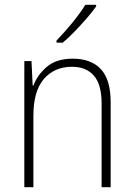

<svg xmlns="http://www.w3.org/2000/svg" viewBox="-20 -785 562 805"><path d="M285 -539Q362 -539 403 -495Q444 -451 444 -356V0H406V-351Q406 -431 373.5 -468Q341 -505 282 -505Q208 -505 164 -454Q120 -403 120 -300V0H82V-529H112L117 -426H120Q136 -470 176 -504.5Q216 -539 285 -539ZM383 -758Q367 -735 343 -707.5Q319 -680 293 -653Q267 -626 243 -606H217V-615Q249 -648 283 -689.5Q317 -731 338 -765H383Z"/></svg>

Font: Noto Sans Arabic SemCond ExtLt
Style: Regular
Weight: 200
Width: 4
Designer: Monotype Design Team, Nadine Chahine, Nizar Qandah and Khaled Hosny
Foundry: Monotype Imaging Inc.
Version: Version 2.012; ttfautohint (v1.8.4.7-5d5b)